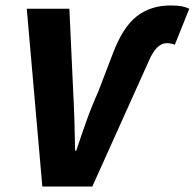

<svg xmlns="http://www.w3.org/2000/svg" viewBox="-20 -683 713 703"><path d="M135 0 78 -651H234L248 -348Q251 -292 252.5 -240Q254 -188 255 -131H259Q278 -188 296.5 -240Q315 -292 340 -348L394 -489Q430 -584 481 -623.5Q532 -663 604 -663Q630 -663 645.5 -660Q661 -657 673 -651L620 -519Q616 -521 608 -523Q600 -525 591 -525Q572 -525 555.5 -509Q539 -493 525 -460L318 0Z"/></svg>

Font: Source Sans 3 ExtraBold
Style: Italic
Weight: 800
Italic angle: -11°
Version: Version 3.052;hotconv 1.1.0;makeotfexe 2.6.0